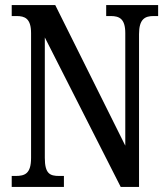

<svg xmlns="http://www.w3.org/2000/svg" viewBox="-20 -734 658 754"><path d="M26 0H231V-43H212C176 -43 156 -52 156 -114V-587L454 0H526V-600C526 -659 549 -671 583 -671H601V-714H397V-671H415C449 -671 472 -660 472 -604V-162L197 -714H26V-671H45C77 -671 102 -662 102 -604V-114C102 -52 78 -43 41 -43H26Z"/></svg>

Font: Noto Serif Devanagari ExtraCondensed Medium
Style: Regular
Weight: 500
Width: 2
Designer: Universal Thirst, Indian Type Foundry and the Monotype Design Team
Foundry: Monotype Imaging Inc.
Version: Version 2.004